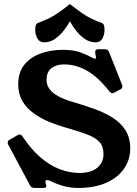

<svg xmlns="http://www.w3.org/2000/svg" viewBox="-20 -917 676 948"><path d="M545 -460Q539 -457 534 -457Q527 -457 519 -467Q463 -538 408.5 -568.5Q354 -599 296 -599Q259.6 -599 234.8 -580.8Q210 -562.7 210 -523Q210 -499 222 -481Q234 -463 254 -450Q274 -437 298.5 -427.5Q323 -418 348 -411Q399 -396 447.5 -378.5Q496 -361 536 -336Q576 -311 599.5 -273.8Q623 -236.6 623 -184Q623 -129 593 -85Q563 -41 505.5 -15Q448 11 367 11Q327 11 292 1Q257 -9 225 -25Q218 -28 212 -28Q204 -28 204 -19Q204 -16 206 -10Q209 -3 209 1Q209 11 194 11H150Q134 11 128 -2L20.9 -202.5Q18 -207.2 18 -212Q18 -223 27 -227L66 -249Q69 -251 71.5 -252Q74 -253 77 -253Q84 -253 92 -242Q132 -182 177.5 -142Q223 -102 272.5 -82.5Q322 -63 372 -63Q430 -63 460.5 -89Q491 -115 491 -155Q491 -194 471.5 -215.5Q452 -237 412 -252.5Q372 -268 308 -286Q265 -298 222.5 -315.5Q180 -333 145.5 -358Q111 -383 90.5 -418Q70 -453 70 -501.1Q70 -559 99.5 -596.5Q129 -634 179.5 -652.5Q230 -671 293 -671Q342 -671 376.5 -658.5Q411 -646 429 -635Q444 -627 450 -627Q454 -627 454 -632Q454 -637 452 -644.5Q450 -652 450 -661Q450 -674 466 -674H497Q514 -674 519 -659L581.3 -501.7Q584 -495 584 -489Q584 -485 582 -482Q580 -479 575 -476ZM325 -812Q311.9 -787.5 292.9 -763.8Q274 -740 250.3 -724Q226.7 -708 198 -708Q176 -708 165 -726.6Q154 -745.2 154 -769.5Q154 -781 156 -789.8Q158 -798.6 166 -803Q195 -814 217.5 -824.5Q240 -835 265 -852Q290 -869 325 -897Q361 -869 385.5 -852Q410 -835 432.5 -824.5Q455 -814 484 -803Q492 -798.6 494 -790Q496 -781.2 496 -769.6Q496 -745 485.4 -726.5Q474.8 -708 452.2 -708Q424 -708 399.9 -724Q375.9 -740 356.9 -764Q338 -788 325 -812Z"/></svg>

Font: Young Serif Light
Style: Regular
Weight: 300
Designer: Bastien Sozeau
Foundry: NBR — Bastien Sozeau
Version: Version 5.001